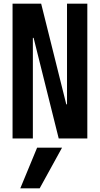

<svg xmlns="http://www.w3.org/2000/svg" viewBox="-20 -750 540 1040"><path d="M195 270H90L181 50H316ZM48 0V-730H203L339 -185H343V-730H453V0H298L162 -545H158V0Z"/></svg>

Font: M PLUS Code Latin Medium
Style: Regular
Weight: 500
Designer: Coji Morishita
Foundry: UNDERFOREST DESIGN
Version: Version 1.002; ttfautohint (v1.8.3)